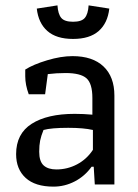

<svg xmlns="http://www.w3.org/2000/svg" viewBox="-20 -687 514 715"><path d="M117 -655 194 -667Q196 -635 208 -620.5Q220 -606 252 -606Q284 -606 296 -620.5Q308 -635 310 -667L387 -655Q381 -601 347.5 -571.5Q314 -542 252 -542Q190 -542 156.5 -571.5Q123 -601 117 -655ZM40 -113Q40 -189 98 -226Q156 -263 258 -263Q291 -263 324 -260V-322Q324 -376 302 -395.5Q280 -415 224 -415Q190 -415 158 -411L148 -336H87Q74 -371 74 -403V-428Q104 -447 155.5 -462.5Q207 -478 250 -478Q325 -478 365.5 -439.5Q406 -401 406 -331V0H333L329 -66H321Q296 -31 258.5 -11.5Q221 8 179 8Q111 8 75.5 -24.5Q40 -57 40 -113ZM326 -129V-203Q291 -211 234 -211Q171 -211 142 -203Q133 -181 129.5 -163.5Q126 -146 126 -122Q126 -86 142.5 -71Q159 -56 190 -56Q231 -56 267 -75Q303 -94 326 -129Z"/></svg>

Font: Athiti Medium
Style: Regular
Weight: 500
Designer: CadsonDemak Team
Foundry: CadsonDemak
Version: Version 1.032